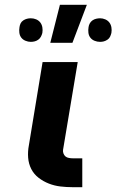

<svg xmlns="http://www.w3.org/2000/svg" viewBox="-20 -778 484 798"><path d="M322 0H282Q256 0 231 -3Q206 -6 183 -15Q160 -24 140.5 -39Q121 -54 110 -75.5Q99 -97 97 -122.5Q95 -148 100 -174L157 -520H303L242 -155Q241 -147 244 -139.5Q247 -132 252.5 -127.5Q258 -123 266.5 -121.5Q275 -120 283 -120H322ZM396 -604Q384 -604 373 -608.5Q362 -613 355.5 -621.5Q349 -630 347.5 -641.5Q346 -653 348 -665Q349 -673 353 -680.5Q357 -688 364 -693Q371 -698 379.5 -700Q388 -702 396 -702Q407 -702 417.5 -697.5Q428 -693 434.5 -684.5Q441 -676 443 -664.5Q445 -653 443 -641Q441 -633 437.5 -625.5Q434 -618 426.5 -613Q419 -608 411.5 -606Q404 -604 396 -604ZM108 -604Q97 -604 86 -608.5Q75 -613 68.5 -621.5Q62 -630 60.5 -641.5Q59 -653 61 -665Q62 -673 65.5 -680.5Q69 -688 76.5 -693Q84 -698 92 -700Q100 -702 108 -702Q120 -702 130.5 -697.5Q141 -693 147.5 -684.5Q154 -676 156 -664.5Q158 -653 156 -641Q154 -633 150 -625.5Q146 -618 139 -613Q132 -608 124 -606Q116 -604 108 -604ZM189 -600 229 -758H341L281 -600Z"/></svg>

Font: Iosevka Aile Heavy
Style: Italic
Weight: 900
Italic angle: -9°
Designer: Belleve Invis
Foundry: Belleve Invis
Version: Version 31.1.0; ttfautohint (v1.8.4)